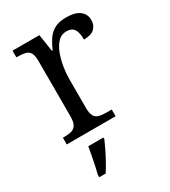

<svg xmlns="http://www.w3.org/2000/svg" viewBox="-188 -638 839 950"><g transform="rotate(-30 231.5 -162.5)"><path d="M34.7 0V-38.3H42.7Q67.3 -38.3 84.3 -43Q101.3 -47.7 110.7 -63.5Q120 -79.3 120 -111.7V-428.3Q120 -458.7 111.2 -473.8Q102.3 -489 84.7 -493.3Q67 -497.7 41.3 -497.7H34.3V-536H187.7L202.7 -437.7H206.7Q219.3 -467.3 235.5 -492Q251.7 -516.7 277.5 -531.3Q303.3 -546 345 -546Q396.3 -546 422.2 -526.2Q448 -506.3 448 -472.3Q448 -443.3 428.8 -425Q409.7 -406.7 368 -406.7Q368 -448.3 355 -467Q342 -485.7 311.7 -485.7Q283.3 -485.7 263.5 -465Q243.7 -444.3 231.5 -412Q219.3 -379.7 213.3 -343.3Q207.3 -307 207.3 -275.3V-108Q207.3 -77 216.5 -62Q225.7 -47 242.5 -42.7Q259.3 -38.3 283.3 -38.3H313.7V0ZM92.7 208Q98 186 103.5 160.5Q109 135 113.8 109.3Q118.7 83.7 122.3 61H208.7V71Q199.7 92 186.3 119.2Q173 146.3 158 173.3Q143 200.3 129.7 221H92.7Z"/></g></svg>

Font: Noto Serif Hentaigana ExtraLight
Style: Regular
Weight: 200
Designer: Kazuhiro Yamada
Foundry: nipponia
Version: Version 1.000